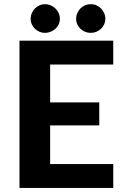

<svg xmlns="http://www.w3.org/2000/svg" viewBox="-20 -926 614 946"><path d="M76 0ZM538 -725.5V-608H227V-421.5H469V-308H227V-117.5H538V0H76V-725.5ZM275 -833.5Q275 -819 269.2 -806.2Q263.5 -793.5 253.2 -784.2Q243 -775 229.5 -769.5Q216 -764 201 -764Q187 -764 174.5 -769.5Q162 -775 152.2 -784.2Q142.5 -793.5 136.8 -806.2Q131 -819 131 -833.5Q131 -848 136.8 -861.2Q142.5 -874.5 152.2 -884.2Q162 -894 174.5 -899.8Q187 -905.5 201 -905.5Q216 -905.5 229.5 -899.8Q243 -894 253.2 -884.2Q263.5 -874.5 269.2 -861.2Q275 -848 275 -833.5ZM499 -833.5Q499 -819 493.2 -806.2Q487.5 -793.5 477.8 -784.2Q468 -775 455 -769.5Q442 -764 427 -764Q412 -764 399 -769.5Q386 -775 376.2 -784.2Q366.5 -793.5 360.8 -806.2Q355 -819 355 -833.5Q355 -848 360.8 -861.2Q366.5 -874.5 376.2 -884.2Q386 -894 399 -899.8Q412 -905.5 427 -905.5Q442 -905.5 455 -899.8Q468 -894 477.8 -884.2Q487.5 -874.5 493.2 -861.2Q499 -848 499 -833.5Z"/></svg>

Font: Lato Heavy
Style: Regular
Weight: 800
Designer: Lukasz Dziedzic
Foundry: tyPoland Lukasz Dziedzic
Version: Version 2.007; 2014-02-27